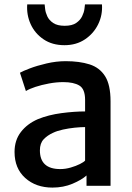

<svg xmlns="http://www.w3.org/2000/svg" viewBox="-20 -843 599 871"><path d="M218 8Q143 8 94.5 -35.5Q46 -79 46 -153.5Q46 -207 74.8 -244.2Q103.5 -281.5 152 -302.5Q200 -322 258.8 -329.8Q317.5 -337.5 366 -337.5V-390Q366 -439 340.2 -454.8Q314.5 -470.5 267 -470.5Q235.5 -470.5 202 -464.2Q168.5 -458 140.5 -448.8Q112.5 -439.5 97.5 -430L70.5 -513Q82 -520 114.8 -532.5Q147.5 -545 191.2 -555.2Q235 -565.5 278 -565.5Q340.5 -565.5 386.2 -551Q432 -536.5 456.8 -497.2Q481.5 -458 481.5 -383.5V0H372.5V-47Q350.5 -27 309 -9.5Q267.5 8 218 8ZM161 -161Q161 -76 253.5 -76Q277 -76 301 -83Q325 -90 342.8 -99Q360.5 -108 366 -114.5V-266.5Q346.5 -266.5 319.2 -263.8Q292 -261 265.5 -255.2Q239 -249.5 220.5 -240.5Q195 -229 178 -211Q161 -193 161 -161ZM272.5 -638Q217 -638 177.8 -664.5Q138.5 -691 119.2 -733.2Q100 -775.5 103.5 -823H182.5Q183 -817.5 184.8 -802Q186.5 -786.5 194.5 -769Q202.5 -751.5 221.2 -738.8Q240 -726 273.5 -726Q307 -726 325.5 -738.8Q344 -751.5 352.5 -769Q361 -786.5 363 -802Q365 -817.5 365.5 -823H442.5Q446 -775.5 425.5 -733.2Q405 -691 365.5 -664.5Q326 -638 272.5 -638Z"/></svg>

Font: Merriweather Sans
Style: Regular
Weight: 400
Designer: Eben Sorkin
Foundry: Eben Sorkin
Version: Version 1.008; ttfautohint (v1.7.19-72a1) -l 8 -r 50 -G 200 